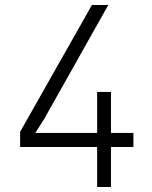

<svg xmlns="http://www.w3.org/2000/svg" viewBox="-20 -753 610 773"><path d="M416 -732.9 157.2 -272.9 122.1 -217.8H371.1V-382.8H426.8V-217.8H517.1V-161.1H426.8V0H371.1V-161.1H61V-222.2L350.1 -732.9Z"/></svg>

Font: Kreadon Light
Style: Regular
Weight: 300
Designer: kohakuno
Foundry: StudioGnu
Version: Version 1.000;Glyphs 3.1.2 (3151)